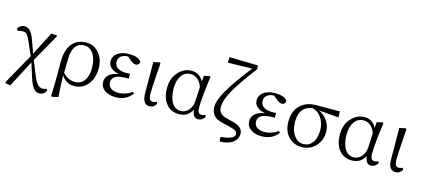

<svg xmlns="http://www.w3.org/2000/svg" viewBox="-70 -1414 4952 2247"><g transform="rotate(15 2406.0 -291.0)"><path d="M449.2 202.1Q405.3 202.1 375 163.1Q348.6 127.9 322.3 47.9L267.6 -124L98.6 199.2L39.1 188.5L33.2 178.7L241.2 -192.4L171.9 -351.6Q142.6 -417 124 -434.6Q107.4 -450.2 71.3 -450.2Q43 -450.2 14.6 -438.5L3.9 -467.8Q35.2 -513.7 82 -513.7Q122.1 -513.7 151.4 -482.4Q180.7 -451.2 206.1 -380.9L260.7 -228.5L406.2 -511.7L471.7 -506.8L477.5 -496.1L287.1 -160.2L359.4 19.5Q386.7 85 414.1 112.3Q439.5 137.7 472.7 137.7Q501 137.7 522.5 126L531.2 146.5Q504.9 202.1 449.2 202.1Z M604.5 202.1 592.8 193.4 597.7 -3.9V-229.5Q598.6 -370.1 663.1 -444.3Q723.6 -515.6 832 -515.6Q921.9 -515.6 982.4 -447.3Q1046.9 -375 1046.9 -257.8Q1046.9 -134.8 978.5 -57.6Q915 13.7 822.3 13.7Q721.7 13.7 664.1 -76.2L677.7 184.6ZM815.4 -35.2Q890.6 -35.2 930.7 -92.8Q969.7 -147.5 969.7 -240.2Q969.7 -360.4 919.9 -423.8Q877.9 -477.5 815.4 -477.5Q747.1 -477.5 710 -425.8Q673.8 -375 671.9 -279.3L668.9 -105.5Q736.3 -35.2 815.4 -35.2Z M1322.3 13.7Q1241.2 13.7 1190.4 -22.5Q1137.7 -59.6 1137.7 -123Q1137.7 -176.8 1178.2 -211.9Q1218.8 -247.1 1293.9 -257.8Q1226.6 -268.6 1190.4 -303.7Q1158.2 -335.9 1158.2 -380.9Q1158.2 -439.5 1208 -476.6Q1260.7 -515.6 1348.6 -515.6Q1457 -515.6 1496.1 -463.9Q1498 -445.3 1485.4 -430.7Q1472.7 -416 1453.1 -416Q1423.8 -416 1384.8 -449.2L1344.7 -484.4H1342.8Q1293 -484.4 1261.7 -460.9Q1228.5 -436.5 1228.5 -393.6Q1228.5 -292 1379.9 -292Q1395.5 -292 1417 -293.9V-234.4Q1414.1 -234.4 1410.2 -235.4Q1394.5 -236.3 1389.6 -236.3Q1215.8 -236.3 1215.8 -138.7Q1215.8 -94.7 1249.5 -69.3Q1283.2 -43.9 1342.8 -43.9Q1426.8 -43.9 1505.9 -99.6L1521.5 -81.1Q1449.2 13.7 1322.3 13.7Z M1734.4 13.7Q1646.5 13.7 1646.5 -122.1L1644.5 -498L1719.7 -513.7L1729.5 -504.9Q1725.6 -449.2 1719.7 -362.3Q1707 -186.5 1708 -129.9Q1709 -82 1721.7 -63.5Q1733.4 -46.9 1758.8 -46.9Q1780.3 -46.9 1805.7 -58.6L1814.5 -37.1Q1786.1 13.7 1734.4 13.7Z M2087.9 13.7Q1996.1 13.7 1939.5 -51.8Q1877.9 -122.1 1877.9 -248Q1877.9 -370.1 1952.1 -446.3Q2018.6 -515.6 2107.4 -515.6Q2206.1 -515.6 2251 -423.8L2257.8 -495.1L2323.2 -510.7L2335.9 -502Q2299.8 -233.4 2299.8 -128.9Q2299.8 -82 2312.5 -63.5Q2323.2 -46.9 2348.6 -46.9Q2373 -46.9 2394.5 -58.6L2403.3 -36.1Q2372.1 13.7 2321.3 13.7Q2258.8 13.7 2247.1 -82Q2199.2 13.7 2087.9 13.7ZM2101.6 -27.3Q2155.3 -27.3 2194.3 -71.3Q2235.4 -116.2 2238.3 -186.5L2247.1 -354.5Q2228.5 -413.1 2190.9 -444.3Q2153.3 -475.6 2104.5 -475.6Q2034.2 -475.6 1993.2 -415Q1954.1 -357.4 1954.1 -266.6Q1954.1 -151.4 1996.1 -86.9Q2035.2 -27.3 2101.6 -27.3Z M2633.8 199.2 2630.9 144.5Q2797.9 128.9 2797.9 69.3Q2797.9 45.9 2780.3 32.2Q2759.8 15.6 2704.1 2L2601.6 -22.5Q2534.2 -39.1 2502 -77.6Q2469.7 -116.2 2469.7 -180.7Q2469.7 -262.7 2558.6 -409.2Q2629.9 -527.3 2782.2 -722.7L2490.2 -716.8V-784.2L2837.9 -776.4L2839.8 -730.5Q2681.6 -520.5 2620.1 -413.1Q2543.9 -281.2 2543.9 -194.3Q2543.9 -150.4 2568.4 -124Q2594.7 -94.7 2659.2 -80.1L2731.4 -61.5Q2848.6 -33.2 2848.6 52.7Q2848.6 113.3 2795.9 154.3Q2737.3 198.2 2633.8 199.2Z M3091.8 13.7Q3010.7 13.7 2960 -22.5Q2907.2 -59.6 2907.2 -123Q2907.2 -176.8 2947.8 -211.9Q2988.3 -247.1 3063.5 -257.8Q2996.1 -268.6 2960 -303.7Q2927.7 -335.9 2927.7 -380.9Q2927.7 -439.5 2977.5 -476.6Q3030.3 -515.6 3118.2 -515.6Q3226.6 -515.6 3265.6 -463.9Q3267.6 -445.3 3254.9 -430.7Q3242.2 -416 3222.7 -416Q3193.4 -416 3154.3 -449.2L3114.3 -484.4H3112.3Q3062.5 -484.4 3031.2 -460.9Q2998 -436.5 2998 -393.6Q2998 -292 3149.4 -292Q3165 -292 3186.5 -293.9V-234.4Q3183.6 -234.4 3179.7 -235.4Q3164.1 -236.3 3159.2 -236.3Q2985.4 -236.3 2985.4 -138.7Q2985.4 -94.7 3019 -69.3Q3052.7 -43.9 3112.3 -43.9Q3196.3 -43.9 3275.4 -99.6L3291 -81.1Q3218.8 13.7 3091.8 13.7Z M3579.1 13.7Q3476.6 13.7 3414.1 -54.7Q3351.6 -123 3351.6 -236.3Q3351.6 -363.3 3426.8 -435.5Q3499 -503.9 3620.1 -503.9L3903.3 -504.9L3905.3 -432.6L3665 -453.1Q3730.5 -422.9 3770.5 -362.3Q3810.5 -301.8 3810.5 -233.4Q3810.5 -126 3743.2 -55.7Q3676.8 13.7 3579.1 13.7ZM3585 -25.4Q3653.3 -25.4 3694.3 -77.1Q3738.3 -132.8 3738.3 -233.4Q3738.3 -309.6 3701.2 -371.1Q3660.2 -438.5 3587.9 -459Q3427.7 -440.4 3427.7 -253.9Q3427.7 -149.4 3475.6 -85.9Q3519.5 -25.4 3585 -25.4Z M4182.6 13.7Q4090.8 13.7 4034.2 -51.8Q3972.7 -122.1 3972.7 -248Q3972.7 -370.1 4046.9 -446.3Q4113.3 -515.6 4202.1 -515.6Q4300.8 -515.6 4345.7 -423.8L4352.5 -495.1L4418 -510.7L4430.7 -502Q4394.5 -233.4 4394.5 -128.9Q4394.5 -82 4407.2 -63.5Q4418 -46.9 4443.4 -46.9Q4467.8 -46.9 4489.3 -58.6L4498 -36.1Q4466.8 13.7 4416 13.7Q4353.5 13.7 4341.8 -82Q4293.9 13.7 4182.6 13.7ZM4196.3 -27.3Q4250 -27.3 4289.1 -71.3Q4330.1 -116.2 4333 -186.5L4341.8 -354.5Q4323.2 -413.1 4285.6 -444.3Q4248 -475.6 4199.2 -475.6Q4128.9 -475.6 4087.9 -415Q4048.8 -357.4 4048.8 -266.6Q4048.8 -151.4 4090.8 -86.9Q4129.9 -27.3 4196.3 -27.3Z M4714.8 13.7Q4627 13.7 4627 -122.1L4625 -498L4700.2 -513.7L4710 -504.9Q4706.1 -449.2 4700.2 -362.3Q4687.5 -186.5 4688.5 -129.9Q4689.5 -82 4702.1 -63.5Q4713.9 -46.9 4739.3 -46.9Q4760.7 -46.9 4786.1 -58.6L4794.9 -37.1Q4766.6 13.7 4714.8 13.7Z"/></g></svg>

Font: Bpmf Zihi Only R
Style: R
Weight: 400
Foundry: But Ko
Version: Version 1.320